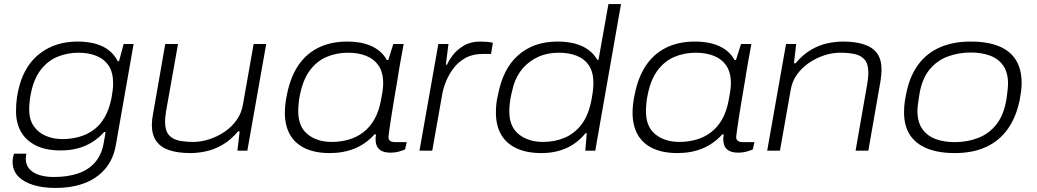

<svg xmlns="http://www.w3.org/2000/svg" viewBox="-20 -743 5115 947"><path d="M253 184Q192 184 144.5 169.5Q97 155 69.5 126.5Q42 98 42 53Q42 46 43.5 37Q45 28 49 15H110Q109 22 108 27.5Q107 33 107 38Q107 71 126 91.5Q145 112 176.5 121Q208 130 245 130Q315 130 366.5 112Q418 94 449.5 57Q481 20 491 -35Q493 -50 496 -63.5Q499 -77 500 -92H494Q467 -62 435 -42Q403 -22 364.5 -11.5Q326 -1 279 -1Q206 -1 157 -25.5Q108 -50 83.5 -93Q59 -136 59 -195Q59 -230 63.5 -261.5Q68 -293 76 -321Q105 -426 180.5 -482Q256 -538 362 -538Q435 -538 485 -514.5Q535 -491 561 -441H567L590 -526H639L552 -31Q540 41 499.5 89Q459 137 396.5 160.5Q334 184 253 184ZM287 -57Q331 -57 370.5 -68Q410 -79 442 -102.5Q474 -126 496.5 -165Q519 -204 530 -260Q533 -279 535 -292Q537 -305 537.5 -314.5Q538 -324 538 -332Q538 -386 516 -419Q494 -452 455.5 -467.5Q417 -483 367 -483Q312 -483 263.5 -463Q215 -443 180.5 -398Q146 -353 132 -280Q128 -260 126.5 -245.5Q125 -231 124.5 -221.5Q124 -212 124 -202Q124 -154 146 -121.5Q168 -89 205.5 -73Q243 -57 287 -57Z M920 12Q858 12 815.5 -2Q773 -16 751 -47Q729 -78 729 -127Q729 -140 730.5 -153.5Q732 -167 735 -182L795 -526H858L799 -194Q797 -180 795.5 -167Q794 -154 794 -144Q794 -99 812.5 -77.5Q831 -56 863 -49.5Q895 -43 934 -43Q972 -43 1012 -56Q1052 -69 1087 -92.5Q1122 -116 1146.5 -150Q1171 -184 1178 -226L1231 -526H1293L1200 0H1151L1162 -95H1154Q1118 -52 1077 -28.5Q1036 -5 995.5 3.5Q955 12 920 12Z M1607 12Q1534 12 1484.5 -11.5Q1435 -35 1410 -79.5Q1385 -124 1385 -187Q1385 -208 1387.5 -230Q1390 -252 1395 -275Q1412 -362 1451 -420Q1490 -478 1551 -508Q1612 -538 1692 -538Q1740 -538 1777.5 -528Q1815 -518 1843 -498Q1871 -478 1888 -447H1895L1920 -526H1971L1951 -416Q1946 -385 1939 -342Q1932 -299 1924 -253.5Q1916 -208 1910 -167.5Q1904 -127 1900 -100Q1896 -73 1896 -67Q1896 -55 1904 -48.5Q1912 -42 1929 -42H1986L1978 -6Q1967 -1 1948 4.5Q1929 10 1907 10Q1871 10 1853 -4.5Q1835 -19 1833 -46Q1832 -53 1832.5 -62Q1833 -71 1835 -79L1828 -81Q1786 -34 1730.5 -11Q1675 12 1607 12ZM1616 -43Q1660 -43 1700 -54.5Q1740 -66 1772.5 -91Q1805 -116 1827.5 -156Q1850 -196 1860 -254Q1864 -274 1866 -287.5Q1868 -301 1869 -311.5Q1870 -322 1870 -331Q1870 -386 1847.5 -419Q1825 -452 1786 -467.5Q1747 -483 1697 -483Q1640 -483 1591.5 -462.5Q1543 -442 1508.5 -396Q1474 -350 1459 -273Q1455 -253 1453.5 -238Q1452 -223 1451.5 -213.5Q1451 -204 1451 -194Q1451 -118 1497.5 -80.5Q1544 -43 1616 -43Z M2049 0 2142 -526H2192L2179 -424H2185Q2193 -444 2213 -470.5Q2233 -497 2267 -517.5Q2301 -538 2348 -538Q2365 -538 2382.5 -536.5Q2400 -535 2411 -532L2402 -477H2362Q2312 -477 2276.5 -457.5Q2241 -438 2217.5 -407Q2194 -376 2180 -341.5Q2166 -307 2161 -277L2112 0Z M2651 12Q2577 12 2526.5 -12Q2476 -36 2451 -80.5Q2426 -125 2426 -187Q2426 -208 2428 -229.5Q2430 -251 2436 -274Q2448 -338 2472.5 -387Q2497 -436 2534.5 -469.5Q2572 -503 2620.5 -520.5Q2669 -538 2731 -538Q2778 -538 2815.5 -528Q2853 -518 2881 -498Q2909 -478 2926 -448H2932L2981 -723H3043L2916 0H2867L2874 -86H2868Q2827 -36 2772.5 -12Q2718 12 2651 12ZM2659 -43Q2717 -43 2766 -64Q2815 -85 2849.5 -131Q2884 -177 2898 -254Q2902 -274 2903.5 -287.5Q2905 -301 2906 -311.5Q2907 -322 2907 -331Q2907 -386 2885.5 -419Q2864 -452 2825.5 -467.5Q2787 -483 2736 -483Q2679 -483 2634.5 -462.5Q2590 -442 2559 -406.5Q2528 -371 2513 -322Q2507 -301 2502.5 -280.5Q2498 -260 2495 -238Q2492 -216 2492 -194Q2492 -118 2539 -80.5Q2586 -43 2659 -43Z M3322 12Q3249 12 3199.5 -11.5Q3150 -35 3125 -79.5Q3100 -124 3100 -187Q3100 -208 3102.5 -230Q3105 -252 3110 -275Q3127 -362 3166 -420Q3205 -478 3266 -508Q3327 -538 3407 -538Q3455 -538 3492.5 -528Q3530 -518 3558 -498Q3586 -478 3603 -447H3610L3635 -526H3686L3666 -416Q3661 -385 3654 -342Q3647 -299 3639 -253.5Q3631 -208 3625 -167.5Q3619 -127 3615 -100Q3611 -73 3611 -67Q3611 -55 3619 -48.5Q3627 -42 3644 -42H3701L3693 -6Q3682 -1 3663 4.5Q3644 10 3622 10Q3586 10 3568 -4.5Q3550 -19 3548 -46Q3547 -53 3547.5 -62Q3548 -71 3550 -79L3543 -81Q3501 -34 3445.5 -11Q3390 12 3322 12ZM3331 -43Q3375 -43 3415 -54.5Q3455 -66 3487.5 -91Q3520 -116 3542.5 -156Q3565 -196 3575 -254Q3579 -274 3581 -287.5Q3583 -301 3584 -311.5Q3585 -322 3585 -331Q3585 -386 3562.5 -419Q3540 -452 3501 -467.5Q3462 -483 3412 -483Q3355 -483 3306.5 -462.5Q3258 -442 3223.5 -396Q3189 -350 3174 -273Q3170 -253 3168.5 -238Q3167 -223 3166.5 -213.5Q3166 -204 3166 -194Q3166 -118 3212.5 -80.5Q3259 -43 3331 -43Z M3764 0 3857 -526H3907L3896 -431H3904Q3940 -474 3980.5 -497.5Q4021 -521 4061.5 -529.5Q4102 -538 4138 -538Q4199 -538 4241.5 -524Q4284 -510 4306 -480Q4328 -450 4328 -399Q4328 -387 4326.5 -373Q4325 -359 4323 -344L4263 0H4200L4258 -332Q4260 -346 4261.5 -359Q4263 -372 4263 -383Q4263 -428 4244.5 -449Q4226 -470 4195 -476.5Q4164 -483 4124 -483Q4085 -483 4045.5 -470Q4006 -457 3971 -433.5Q3936 -410 3911.5 -376Q3887 -342 3880 -300L3827 0Z M4690 12Q4608 12 4552 -11Q4496 -34 4467.5 -78.5Q4439 -123 4439 -189Q4439 -218 4443 -244.5Q4447 -271 4453 -296Q4471 -375 4512.5 -429Q4554 -483 4618.5 -510.5Q4683 -538 4767 -538Q4851 -538 4907 -515Q4963 -492 4991 -446.5Q5019 -401 5019 -334Q5019 -314 5016.5 -294Q5014 -274 5010 -253Q4993 -167 4951.5 -108Q4910 -49 4844.5 -18.5Q4779 12 4690 12ZM4690 -42Q4752 -42 4805.5 -63Q4859 -84 4895 -130Q4931 -176 4944 -253Q4947 -274 4948.5 -287.5Q4950 -301 4951 -311Q4952 -321 4952 -329Q4952 -385 4928.5 -419Q4905 -453 4863.5 -468.5Q4822 -484 4768 -484Q4706 -484 4652.5 -463.5Q4599 -443 4562.5 -397Q4526 -351 4514 -273Q4511 -253 4509 -239Q4507 -225 4506 -215Q4505 -205 4505 -197Q4505 -141 4529 -107Q4553 -73 4594 -57.5Q4635 -42 4690 -42Z"/></svg>

Font: Archivo Expanded ExtraLight
Style: Italic
Weight: 250
Width: 7
Italic angle: -10°
Designer: Hector Gatti
Foundry: Omnibus-Type
Version: Version 2.001